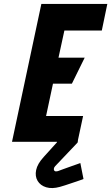

<svg xmlns="http://www.w3.org/2000/svg" viewBox="-20 -720 565 975"><path d="M376 -6H271L269 3L202 77Q170 112 163.5 143.5Q157 175 171 198.5Q185 222 214.5 231Q244 240 284 229Q293 227 310.5 221Q328 215 348 208.5Q368 202 383.5 196.5Q399 191 404 189L388 108Q388 108 374 113Q360 118 340 125Q320 132 301 139Q282 146 274 149Q263 152 258 148.5Q253 145 253.5 137.5Q254 130 260 124L374 4ZM41 0H374L402 -131H214L249 -295H345L410 -427H277L307 -565H497L525 -700H190Z"/></svg>

Font: Advent Pro ExtraBold
Style: Italic
Weight: 800
Italic angle: -12°
Version: Version 3.000